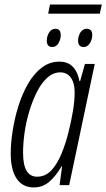

<svg xmlns="http://www.w3.org/2000/svg" viewBox="-20 -811 466 841"><path d="M191 -751 199 -791H426L417 -751ZM209 -605Q185 -605 185 -633Q185 -652 195 -668.5Q205 -685 223 -685Q246 -685 246 -657Q246 -638 236 -621.5Q226 -605 209 -605ZM347 -605Q322 -605 322 -633Q322 -652 332 -668.5Q342 -685 360 -685Q384 -685 384 -657Q384 -638 373.5 -621.5Q363 -605 347 -605ZM128 10Q79 10 53 -28.5Q27 -67 27 -139Q27 -184 35.5 -238.5Q44 -293 60.5 -346Q77 -399 102.5 -443.5Q128 -488 162.5 -514.5Q197 -541 240 -541Q278 -541 299.5 -518Q321 -495 328 -456H331L352 -531H395L283 0H241L252 -83H250Q225 -40 196 -15Q167 10 128 10ZM142 -37Q179 -37 205 -65Q231 -93 249.5 -138Q268 -183 280 -232Q292 -280 299.5 -324.5Q307 -369 307 -407Q307 -447 290.5 -470.5Q274 -494 244 -494Q213 -494 187 -470.5Q161 -447 141.5 -408Q122 -369 108 -322.5Q94 -276 87.5 -229Q81 -182 81 -143Q81 -87 97 -62Q113 -37 142 -37Z"/></svg>

Font: Noto Sans ExtraCondensed Light
Style: Italic
Weight: 300
Width: 2
Italic angle: -12°
Designer: Monotype Design Team
Foundry: Monotype Imaging Inc.
Version: Version 2.013; ttfautohint (v1.8.4.7-5d5b)